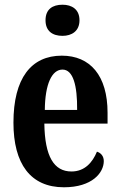

<svg xmlns="http://www.w3.org/2000/svg" viewBox="-20 -784 509 814"><path d="M245 -632C284 -632 317 -652 317 -698C317 -745 284 -764 245 -764C203 -764 173 -745 173 -698C173 -652 203 -632 245 -632ZM251 10C371 10 420 -52 420 -101C420 -123 407 -136 391 -141C372 -95 339 -57 283 -57C209 -57 170 -120 168 -260H436V-306C436 -464 362 -548 242 -548C112 -548 37 -452 37 -264C37 -90 109 10 251 10ZM307 -318H170C171 -428 200 -489 245 -489C290 -489 308 -422 307 -318Z"/></svg>

Font: Noto Serif Bengali ExtraCondensed
Style: Regular
Weight: 400
Width: 2
Designer: Juan Bruce, Universal Thirst, Indian Type Foundry and the Monotype Design Team.
Foundry: Monotype Imaging Inc.
Version: Version 2.003